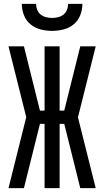

<svg xmlns="http://www.w3.org/2000/svg" viewBox="-20 -975 540 995"><path d="M476 0H396L313 -333H289V0H211V-333H187L104 0H24L116 -368L24 -735H104L187 -402H211V-735H289V-402H313L396 -735H476L384 -367ZM250 -815Q220 -815 190.5 -822.5Q161 -830 138 -849Q115 -868 104 -896.5Q93 -925 93 -955H167Q167 -939 173 -924Q179 -909 191 -899.5Q203 -890 218.5 -886Q234 -882 250 -882Q266 -882 281.5 -886Q297 -890 309 -899.5Q321 -909 327 -924Q333 -939 333 -955H407Q407 -925 396 -896.5Q385 -868 362 -849Q339 -830 309.5 -822.5Q280 -815 250 -815Z"/></svg>

Font: Iosevka Term SS14
Style: Regular
Weight: 400
Monospace: yes
Designer: Belleve Invis
Foundry: Belleve Invis
Version: Version 24.1.1; ttfautohint (v1.8.4)